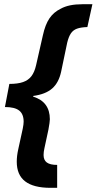

<svg xmlns="http://www.w3.org/2000/svg" viewBox="-20 -734 459 912"><path d="M59.6 34.2Q59.6 6.3 66.9 -25.9L87.9 -122.1Q92.3 -144 92.3 -155.8Q92.3 -192.4 71 -209Q49.8 -225.6 3.4 -225.6L24.4 -335.4Q64.5 -335.4 89.6 -344.2Q114.7 -353 129.4 -372.3Q144 -391.6 151.4 -424.3L183.6 -565.9Q194.8 -617.2 214.8 -646.7Q234.9 -676.3 268.1 -692.4Q306.2 -713.9 370.6 -713.9H418.9L395 -605.5Q364.3 -604.5 345.9 -597.9Q327.6 -591.3 316.9 -575.7Q306.2 -560.1 299.3 -531.7L270.5 -394Q259.3 -341.3 227.8 -313.7Q196.3 -286.1 137.7 -278.3V-274.9Q216.8 -250.5 216.8 -167.5Q216.8 -155.3 210 -118.2L190.9 -29.3Q187 -12.2 187 2.4Q187 26.4 202.4 37.8Q217.8 49.3 251.5 49.3V158.2H220.2Q139.2 158.2 99.4 127.4Q59.6 96.7 59.6 34.2Z"/></svg>

Font: Viking Open Sans
Style: Bold Italic
Weight: 700
Italic angle: -12°
Foundry: Ascender Corporation
Version: Version 2.000